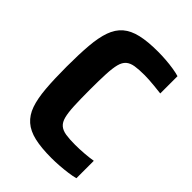

<svg xmlns="http://www.w3.org/2000/svg" viewBox="-206 -793 897 897"><g transform="rotate(45 242.5 -344.0)"><path d="M300 8Q232 8 187 -2.5Q142 -13 114 -37.5Q86 -62 72 -102Q58 -142 53 -202Q48 -262 48 -344Q48 -426 53 -486Q58 -546 72.5 -586.5Q87 -627 115 -651Q143 -675 188 -685.5Q233 -696 300 -696Q326 -696 353 -694Q380 -692 405 -688Q430 -684 446 -679V-565Q421 -568 400.5 -570Q380 -572 363.5 -573Q347 -574 334 -574Q296 -574 271.5 -570Q247 -566 232.5 -553.5Q218 -541 211.5 -516Q205 -491 203 -449Q201 -407 201 -344Q201 -281 203 -239Q205 -197 211.5 -172Q218 -147 232.5 -134.5Q247 -122 271.5 -118Q296 -114 334 -114Q363 -114 394.5 -116.5Q426 -119 449 -123V-8Q431 -3 405.5 0.5Q380 4 352.5 6Q325 8 300 8Z"/></g></svg>

Font: Saira SemiCondensed
Style: Bold
Weight: 700
Width: 4
Designer: Hector Gatti with collaboration of the Omnibus-Type team
Foundry: Omnibus-Type
Version: Version 1.101